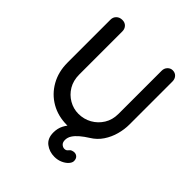

<svg xmlns="http://www.w3.org/2000/svg" viewBox="-244 -848 1195 1195"><g transform="rotate(45 354.0 -250.0)"><path d="M438 201Q393 201 359.5 175.5Q326 150 326 98Q326 62 341 33Q356 4 379.5 -17.5Q403 -39 431 -53Q459 -67 486 -75L394 5Q384 5 374 5.5Q364 6 354 6Q275 6 213.5 -29.5Q152 -65 116.5 -128Q81 -191 81 -271V-650Q81 -672 96 -686.5Q111 -701 135 -701Q158 -701 171.5 -686.5Q185 -672 185 -650V-271Q185 -218 208.5 -178.5Q232 -139 271 -116.5Q310 -94 354 -94Q402 -94 442 -116.5Q482 -139 506.5 -178.5Q531 -218 531 -271V-650Q531 -672 545 -686.5Q559 -701 578 -701Q600 -701 613 -686.5Q626 -672 626 -650V-271Q626 -229 614 -184.5Q602 -140 576.5 -101.5Q551 -63 510 -38Q481 -20 458 -0.5Q435 19 422.5 38.5Q410 58 410 80Q410 101 421.5 111.5Q433 122 447 122Q462 122 470 111Q478 100 488.5 96.5Q499 93 506 93Q522 93 532.5 103.5Q543 114 543 133Q543 148 528.5 164Q514 180 490 190.5Q466 201 438 201Z"/></g></svg>

Font: Quicksand SemiBold
Style: Regular
Weight: 600
Designer: Andrew Paglinawan
Foundry: Andrew Paglinawan
Version: Version 3.006